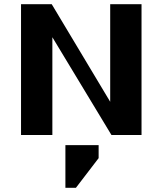

<svg xmlns="http://www.w3.org/2000/svg" viewBox="-20 -642 774 913"><path d="M504 -622H653V0H510L229 -465V0H80V-622H226L504 -158ZM291 251V48H449V110L341 251Z"/></svg>

Font: Sarpanch
Style: Bold
Weight: 700
Designer: Manushi Parikh (Devanagari and Latin), Jyotish Sonowal (Devanagari)
Foundry: Indian Type Foundry
Version: Version 2.004;PS 1.0;hotconv 1.0.78;makeotf.lib2.5.61930; tt